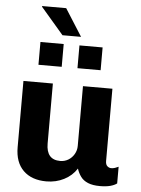

<svg xmlns="http://www.w3.org/2000/svg" viewBox="-61 -963 747 1020"><g transform="rotate(5 312.5 -453.0)"><path d="M225 10Q146.5 10 102 -33.5Q57.5 -77 57.5 -157.5V-511H214.5V-191Q214.5 -148 233 -126.2Q251.5 -104.5 289 -104.5Q312.5 -104.5 332 -116.2Q351.5 -128 363.2 -148.2Q375 -168.5 375 -192.5V-511H532V-126Q532 -106.5 541.5 -98.2Q551 -90 562 -90Q572 -90 582 -93.2Q592 -96.5 601 -101V-12Q588 -2 565.8 4Q543.5 10 510.5 10Q472 10 446.8 -0.5Q421.5 -11 407.8 -30Q394 -49 386.5 -72.5Q361.5 -33.5 318.8 -11.8Q276 10 225 10ZM243 -771 121 -913 122.5 -916H250L342 -771ZM129.5 -603.5V-725H253.5V-603.5ZM337.5 -603.5V-725H461V-603.5Z"/></g></svg>

Font: Chivo Medium
Style: Regular
Weight: 500
Designer: Hector Gatti
Foundry: Omnibus-Type
Version: Version 2.002